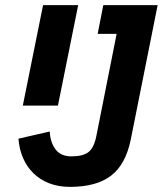

<svg xmlns="http://www.w3.org/2000/svg" viewBox="-20 -718 635 749"><path d="M595 -698 490 -173Q470 -76 413 -32.5Q356 11 253 11Q208 11 172 -3Q136 -17 110.5 -42Q85 -67 70 -101.5Q55 -136 52 -177L174 -205Q176 -163 196.5 -135.5Q217 -108 259 -108Q304 -108 325.5 -125Q347 -142 356 -188L435 -586H361L383 -698ZM148 -698H285L206 -306H69Z"/></svg>

Font: IBM Plex Sans Cond
Style: Bold Italic
Weight: 700
Width: 3
Italic angle: -11°
Designer: Mike Abbink, Paul van der Laan, Pieter van Rosmalen
Foundry: Bold Monday
Version: Version 1.3